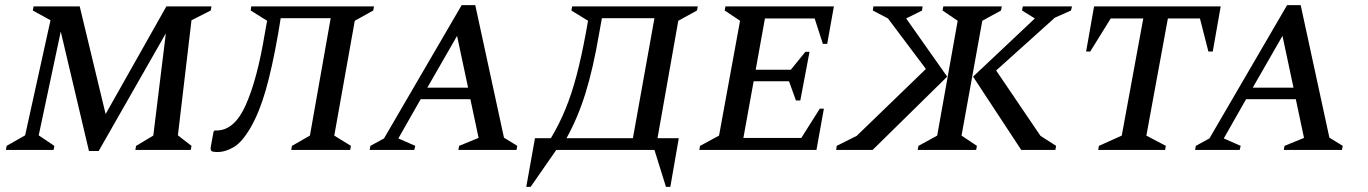

<svg xmlns="http://www.w3.org/2000/svg" viewBox="-20 -585 5336 749"><path d="M3 0 6 -16 78 -57 177 -506 108 -544 111 -560H291L392 -140L629 -560H805L802 -544L727 -506L674 -57L727 -16L724 0H508L511 -16L578 -56L627 -455L365 4H327L217 -462L131 -57L192 -16L189 0Z M1116 0 1119 -16 1189 -56 1270 -514H1075L1065 -453Q1042 -322 1017 -234.5Q992 -147 958 -88Q925 -31 892.5 -11.5Q860 8 828 8Q808 8 804 3Q800 -2 803 -16L813 -71L817 -76H825Q895 -76 939.5 -177Q984 -278 1013 -454L1022 -504L958 -544L960 -560H1439L1436 -544L1364 -504L1284 -56L1349 -16L1346 0Z M1422 0 1425 -16 1478 -45 1781 -565H1834L1946 -48L1998 -16L1995 0H1768L1771 -16L1847 -47L1815 -198H1621L1534 -45L1600 -16L1596 0ZM1647 -243H1806L1763 -445Z M2150 0 2050 144H2033L2067 -46H2129Q2161 -99 2185.5 -158.5Q2210 -218 2229 -290Q2248 -362 2265 -454L2274 -504L2209 -544L2212 -560H2702L2699 -544L2626 -504L2545 -46H2628L2595 144H2578L2533 0ZM2317 -453Q2294 -318 2264 -221.5Q2234 -125 2190 -46H2449L2533 -514H2328Z M2708 0 2711 -16 2785 -56 2867 -504 2807 -544 2810 -560H3233L3207 -414H3190L3158 -513H2964L2928 -313H3065L3122 -383H3138L3102 -193H3085L3058 -268H2920L2880 -47H3106L3178 -161H3194L3165 0Z M3560 0 3563 -16 3636 -56 3716 -504 3657 -544 3660 -560H3888L3885 -544L3812 -504L3731 -56L3791 -16L3788 0ZM3964 0 3776 -286 4017 -513 3967 -544 3970 -560H4162L4158 -544L4095 -516L3866 -310L4039 -55L4100 -16L4097 0ZM3384 0H3242L3244 -16L3322 -55L3592 -316L3444 -513L3385 -544L3387 -560H3579L3577 -544L3515 -513L3675 -286Z M4264 0 4267 -16 4356 -56 4440 -513H4313L4233 -384H4217L4248 -560H4742L4711 -384H4694L4661 -513H4536L4452 -56L4528 -16L4525 0Z M4642 0 4645 -16 4698 -45 5001 -565H5054L5166 -48L5218 -16L5215 0H4988L4991 -16L5067 -47L5035 -198H4841L4754 -45L4820 -16L4816 0ZM4867 -243H5026L4983 -445Z"/></svg>

Font: Spectral SC Medium
Style: Italic
Weight: 500
Italic angle: -10°
Designer: Jean-Baptiste Levee
Foundry: Production Type
Version: Version 2.001